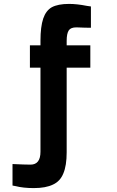

<svg xmlns="http://www.w3.org/2000/svg" viewBox="-20 -732 600 982"><path d="M153 230Q214 230 251 212Q288 195 304 155Q321 115 321 47V-386H442V-500H321V-523Q321 -561 332 -577Q342 -592 371 -592Q376 -592 385.5 -591.5Q395 -591 412.5 -590.5Q430 -590 445 -590V-699L424 -702Q374 -712 333 -712Q277 -712 245 -695Q215 -678 201 -637Q187 -595 187 -524V-500H133V-386H187V44Q187 110 136 110Q108 110 44 107V217L60 220Q99 230 153 230Z"/></svg>

Font: Online Auction - Bold
Style: Bold
Weight: 500
Designer: Mohamed Mostafa, the designer of Online Auction
Foundry: Kief Type Foundry
Version: ""